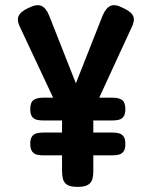

<svg xmlns="http://www.w3.org/2000/svg" viewBox="-20 -718 598 749"><path d="M462 -686Q493 -672 500 -654Q507 -636 492 -608L344 -287V-50Q344 -33 340.5 -19.5Q337 -6 324 2.5Q311 11 283 11Q254 11 241.5 2.5Q229 -6 225.5 -20Q222 -34 222 -52V-263L60 -608Q45 -636 52 -654Q59 -672 89 -686Q122 -703 140.5 -695.5Q159 -688 171 -659L276 -393L381 -659Q394 -688 412 -695.5Q430 -703 462 -686ZM149 -112Q136 -112 124.5 -114.5Q113 -117 105.5 -127Q98 -137 98 -157Q98 -177 105.5 -186.5Q113 -196 125.5 -198.5Q138 -201 151 -201H416Q430 -201 442 -198.5Q454 -196 461.5 -186.5Q469 -177 469 -156Q469 -136 461.5 -126.5Q454 -117 442.5 -114.5Q431 -112 417 -112ZM149 -248Q136 -248 124.5 -250.5Q113 -253 105.5 -262.5Q98 -272 98 -292Q98 -318 110.5 -327.5Q123 -337 149 -337H418Q445 -337 457 -327.5Q469 -318 469 -292Q469 -272 461.5 -262.5Q454 -253 442.5 -250.5Q431 -248 417 -248Z"/></svg>

Font: Fredoka Condensed Medium
Style: Regular
Weight: 500
Width: 3
Designer: Ben Nathan
Foundry: Milena B. Brandão, Ben Nathan
Version: Version 2.001